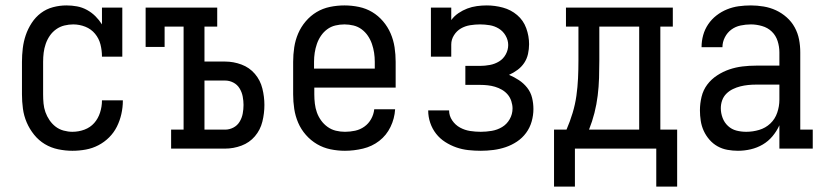

<svg xmlns="http://www.w3.org/2000/svg" viewBox="-20 -548 3040 708"><path d="M247 8Q221 8 194.5 2.5Q168 -3 145.5 -16.5Q123 -30 106 -51Q89 -72 78.5 -96.5Q68 -121 64.5 -147.5Q61 -174 61 -200V-320Q61 -345 64 -370Q67 -395 75 -418.5Q83 -442 97 -463.5Q111 -485 131 -500Q151 -515 175.5 -521.5Q200 -528 225 -528Q225 -528 225 -528Q225 -528 225 -528Q245 -528 264 -524.5Q283 -521 300.5 -511.5Q318 -502 332 -488Q346 -474 356 -458V-520H431V-339H356Q356 -362 350.5 -384Q345 -406 330.5 -423.5Q316 -441 294.5 -449.5Q273 -458 250 -458Q234 -458 217.5 -454Q201 -450 187 -440Q173 -430 163.5 -416Q154 -402 148.5 -386Q143 -370 141 -353.5Q139 -337 139 -320V-200Q139 -183 140.5 -166.5Q142 -150 147.5 -134.5Q153 -119 162.5 -105Q172 -91 185 -81Q198 -71 214.5 -66.5Q231 -62 247 -62Q270 -62 291.5 -70Q313 -78 327.5 -94.5Q342 -111 349 -133Q356 -155 356 -177Q356 -177 356 -177.5Q356 -178 356 -178H433Q433 -178 433 -177.5Q433 -177 433 -176Q433 -152 427.5 -127.5Q422 -103 411 -81Q400 -59 382.5 -41.5Q365 -24 343 -12.5Q321 -1 296.5 3.5Q272 8 247 8Z M611 0V-70H657V-450H587V-375H517V-520H781V-450H734V-321H810Q841 -321 870.5 -310Q900 -299 920 -275.5Q940 -252 947.5 -221.5Q955 -191 955 -161Q955 -130 947.5 -99.5Q940 -69 920 -45.5Q900 -22 870.5 -11Q841 0 810 0ZM734 -70H810Q826 -70 840.5 -77.5Q855 -85 863.5 -99Q872 -113 875 -129Q878 -145 878 -161Q878 -176 875 -192Q872 -208 863.5 -222Q855 -236 840.5 -243.5Q826 -251 810 -251H734Z M1252 8Q1225 8 1198.5 2.5Q1172 -3 1149 -16.5Q1126 -30 1108 -50.5Q1090 -71 1079.5 -95.5Q1069 -120 1065 -146.5Q1061 -173 1061 -200V-320Q1061 -347 1065 -373.5Q1069 -400 1079.5 -424.5Q1090 -449 1107.5 -469.5Q1125 -490 1147.5 -503.5Q1170 -517 1196.5 -522.5Q1223 -528 1250 -528Q1277 -528 1303.5 -522.5Q1330 -517 1352.5 -503.5Q1375 -490 1392.5 -469.5Q1410 -449 1420.5 -424.5Q1431 -400 1435 -373.5Q1439 -347 1439 -320V-225H1139V-200Q1139 -183 1141 -166Q1143 -149 1148.5 -133.5Q1154 -118 1164 -104Q1174 -90 1188 -80Q1202 -70 1218.5 -66Q1235 -62 1252 -62Q1271 -62 1289.5 -66Q1308 -70 1323.5 -81Q1339 -92 1348.5 -109Q1358 -126 1360 -145H1437Q1435 -111 1420 -80Q1405 -49 1378.5 -28.5Q1352 -8 1318.5 0Q1285 8 1252 8ZM1362 -295V-320Q1362 -337 1359.5 -353.5Q1357 -370 1351.5 -386Q1346 -402 1336.5 -416Q1327 -430 1313.5 -440Q1300 -450 1283.5 -454Q1267 -458 1250 -458Q1233 -458 1216.5 -454Q1200 -450 1186.5 -440Q1173 -430 1163.5 -416Q1154 -402 1148.5 -386Q1143 -370 1140.5 -353.5Q1138 -337 1138 -320V-295Z M1753 8Q1730 8 1707 5.5Q1684 3 1662.5 -4.5Q1641 -12 1621.5 -24.5Q1602 -37 1588 -55Q1574 -73 1566.5 -95Q1559 -117 1559 -140Q1559 -140 1559 -140.5Q1559 -141 1559 -141H1636Q1636 -141 1636 -141Q1636 -141 1636 -141Q1636 -121 1647.5 -104Q1659 -87 1676.5 -77.5Q1694 -68 1713.5 -65Q1733 -62 1753 -62Q1773 -62 1793.5 -65.5Q1814 -69 1831.5 -79.5Q1849 -90 1859.5 -108.5Q1870 -127 1870 -148Q1870 -161 1865.5 -175Q1861 -189 1852 -199.5Q1843 -210 1831 -217Q1819 -224 1805.5 -228Q1792 -232 1778 -233.5Q1764 -235 1750 -235H1696V-305H1750Q1768 -305 1786.5 -308.5Q1805 -312 1820.5 -321.5Q1836 -331 1845 -347.5Q1854 -364 1854 -382Q1854 -400 1844.5 -416.5Q1835 -433 1819.5 -442.5Q1804 -452 1786 -455Q1768 -458 1750 -458Q1732 -458 1713.5 -455Q1695 -452 1679.5 -443Q1664 -434 1654 -418Q1644 -402 1644 -384V-339H1569V-520H1644V-474Q1655 -489 1670.5 -499.5Q1686 -510 1703 -516.5Q1720 -523 1738.5 -525.5Q1757 -528 1775 -528Q1805 -528 1834.5 -520Q1864 -512 1887 -492.5Q1910 -473 1920.5 -444Q1931 -415 1931 -385Q1931 -367 1927 -349Q1923 -331 1913 -316Q1903 -301 1888 -290Q1873 -279 1857 -272Q1876 -264 1893.5 -252.5Q1911 -241 1924 -224.5Q1937 -208 1942 -187.5Q1947 -167 1947 -146Q1947 -123 1940.5 -100Q1934 -77 1920 -58Q1906 -39 1886.5 -26Q1867 -13 1845 -5.5Q1823 2 1799.5 5Q1776 8 1753 8Z M2023 140V-70H2069Q2082 -100 2091.5 -131.5Q2101 -163 2105.5 -195Q2110 -227 2111.5 -259.5Q2113 -292 2113 -325V-450H2067V-520H2461V-450H2415V-70H2477V140H2400V0H2100V140ZM2337 -70V-450H2190V-325Q2190 -293 2189 -260.5Q2188 -228 2184 -195.5Q2180 -163 2172 -131.5Q2164 -100 2152 -70Z M2701 8Q2682 8 2662.5 4.5Q2643 1 2626 -8.5Q2609 -18 2596 -33Q2583 -48 2575 -65.5Q2567 -83 2564 -102.5Q2561 -122 2561 -141Q2561 -166 2567 -191Q2573 -216 2588 -236Q2603 -256 2624.5 -270Q2646 -284 2669.5 -292Q2693 -300 2718 -303Q2743 -306 2768 -306H2854V-355Q2854 -376 2847.5 -396.5Q2841 -417 2826 -431.5Q2811 -446 2790 -452Q2769 -458 2749 -458Q2730 -458 2711 -454Q2692 -450 2677 -439Q2662 -428 2653 -410.5Q2644 -393 2644 -374Q2644 -374 2644 -374Q2644 -374 2644 -374H2567Q2567 -374 2567 -374Q2567 -374 2567 -374Q2567 -397 2573 -418.5Q2579 -440 2591.5 -458.5Q2604 -477 2622 -491Q2640 -505 2661 -513.5Q2682 -522 2704 -525Q2726 -528 2749 -528Q2772 -528 2796 -524Q2820 -520 2841.5 -510Q2863 -500 2881 -484Q2899 -468 2910.5 -447Q2922 -426 2926.5 -402.5Q2931 -379 2931 -355V-70H2977V0H2854V-86Q2844 -64 2828.5 -45.5Q2813 -27 2792.5 -15Q2772 -3 2748.5 2.5Q2725 8 2701 8ZM2732 -62Q2756 -62 2779.5 -69Q2803 -76 2820.5 -92.5Q2838 -109 2846 -132.5Q2854 -156 2854 -180V-236H2768Q2753 -236 2738.5 -234.5Q2724 -233 2710 -229.5Q2696 -226 2682.5 -219.5Q2669 -213 2658.5 -202.5Q2648 -192 2643 -178Q2638 -164 2638 -149Q2638 -131 2644.5 -113.5Q2651 -96 2664.5 -83.5Q2678 -71 2695.5 -66.5Q2713 -62 2732 -62Z"/></svg>

Font: Iosevka Slab
Style: Regular
Weight: 400
Monospace: yes
Designer: Belleve Invis
Foundry: Belleve Invis
Version: Version 11.2.4; ttfautohint (v1.8.3)